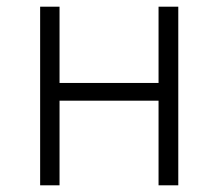

<svg xmlns="http://www.w3.org/2000/svg" viewBox="-20 -554 653 574"><path d="M100 0H158V-253H454V0H513V-534H454V-306H158V-534H100Z"/></svg>

Font: Noto Sans TC Light
Style: Regular
Weight: 300
Designer: Ryoko NISHIZUKA 西塚涼子 (kana, bopomofo & ideographs); Paul D. Hunt (Latin, Greek & Cyrillic); Sandoll Communications 산돌커뮤니
Foundry: Adobe
Version: Version 2.004;hotconv 1.0.118;makeotfexe 2.5.65603